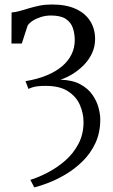

<svg xmlns="http://www.w3.org/2000/svg" viewBox="-20 -591 502 854"><path d="M132.5 242.5 115 209Q152 197.5 193.2 176Q234.5 154.5 270.5 123Q306.5 91.5 329 48.8Q351.5 6 351.5 -48Q351.5 -87.5 335.2 -124.5Q319 -161.5 282.2 -185.2Q245.5 -209 184 -209Q163.5 -209 150 -207.5Q136.5 -206 126.8 -203.2Q117 -200.5 106.5 -195.5L93.5 -230Q147.5 -239 188.2 -256Q229 -273 256.8 -296.8Q284.5 -320.5 298.5 -349.8Q312.5 -379 312.5 -412.5Q312.5 -441 304.2 -466Q296 -491 273.2 -506.5Q250.5 -522 206.5 -522Q183 -522 161.8 -515.2Q140.5 -508.5 125.2 -498.5Q110 -488.5 103 -477.5L77 -397.5H31L31.5 -535.5Q50 -537 69.2 -542.5Q88.5 -548 110 -554.5Q131.5 -561 156.2 -566Q181 -571 211 -571Q275 -571 317.5 -551.2Q360 -531.5 381.5 -496.8Q403 -462 403 -417.5Q403 -384.5 390 -355.8Q377 -327 354.8 -303.8Q332.5 -280.5 305 -263.2Q277.5 -246 249 -236.5Q302.5 -235 337 -216.2Q371.5 -197.5 391 -169.5Q410.5 -141.5 418.2 -112Q426 -82.5 426 -60Q426 -0.5 404.2 45.8Q382.5 92 347.5 126.2Q312.5 160.5 272.5 184.2Q232.5 208 195.2 222.2Q158 236.5 132.5 242.5Z"/></svg>

Font: Merriweather Light 18pt Light
Style: Regular
Weight: 300
Version: Version 2.100